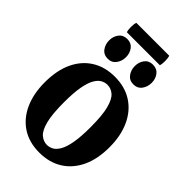

<svg xmlns="http://www.w3.org/2000/svg" viewBox="-313 -1175 1295 1295"><g transform="rotate(45 334.5 -528.0)"><path d="M334 13Q237 13 168 -32Q99 -77 62 -158.5Q25 -240 25 -348Q25 -463 63 -543.5Q101 -624 170.5 -667Q240 -710 333 -710Q430 -710 499.5 -665Q569 -620 606.5 -538.5Q644 -457 644 -348Q644 -234 605.5 -153.5Q567 -73 497.5 -30Q428 13 334 13ZM334 -60Q357 -60 379 -72Q401 -84 419 -115Q437 -146 447.5 -203.5Q458 -261 458 -352Q458 -465 442 -526.5Q426 -588 398.5 -612Q371 -636 336 -636Q313 -636 291 -624Q269 -612 251 -581Q233 -550 222.5 -493Q212 -436 212 -345Q212 -232 228 -170Q244 -108 272 -84Q300 -60 334 -60ZM457 -761Q419 -761 398 -789.5Q377 -818 377 -856Q377 -894 398 -921.5Q419 -949 457 -949Q496 -949 517 -921.5Q538 -894 538 -856Q538 -818 517 -789.5Q496 -761 457 -761ZM213 -761Q174 -761 153 -789.5Q132 -818 132 -856Q132 -894 153 -921.5Q174 -949 213 -949Q251 -949 272 -921.5Q293 -894 293 -856Q293 -818 272 -789.5Q251 -761 213 -761ZM178 -979Q175 -987 173.5 -999Q172 -1011 172 -1023Q172 -1037 173.5 -1049.5Q175 -1062 179 -1069H492Q495 -1061 496.5 -1048.5Q498 -1036 498 -1023Q498 -994 493 -979Z"/></g></svg>

Font: Calistoga
Style: Regular
Weight: 400
Designer: Yvonne Schuttler, Eben Sorkin
Foundry: www.sorkintype.com
Version: Version 1.010; ttfautohint (v1.8.4.7-5d5b)